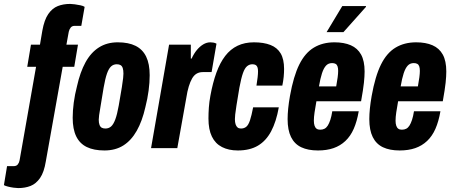

<svg xmlns="http://www.w3.org/2000/svg" viewBox="-92 -756 2309 980"><path d="M1 204Q-8 204 -22.5 202Q-37 200 -51 196.5Q-65 193 -72 189L-56 92H-22Q-8 92 -1 83Q6 74 8 62L92 -415H47L66 -528H112L124 -599Q134 -655 154.5 -684.5Q175 -714 203 -725Q231 -736 266 -736Q275 -736 289.5 -734Q304 -732 318.5 -729Q333 -726 340 -721L323 -624H289Q276 -624 269 -615.5Q262 -607 259 -594L247 -528H306L287 -415H228L142 67Q133 123 112.5 152.5Q92 182 64 193Q36 204 1 204Z M441 12Q387 12 351 -5.5Q315 -23 297 -60Q279 -97 279 -155Q279 -191 284.5 -232.5Q290 -274 301 -316Q317 -388 344.5 -438Q372 -488 413 -514Q454 -540 509 -540Q564 -540 600 -522Q636 -504 654 -467Q672 -430 672 -372Q672 -335 666.5 -293.5Q661 -252 650 -209Q634 -138 606 -88.5Q578 -39 537.5 -13.5Q497 12 441 12ZM446 -100Q463 -100 475 -110.5Q487 -121 496.5 -146.5Q506 -172 514 -217Q525 -279 530 -311Q535 -343 536.5 -357.5Q538 -372 538 -380Q538 -398 534.5 -408.5Q531 -419 523.5 -423.5Q516 -428 504 -428Q487 -428 475 -417Q463 -406 454 -380.5Q445 -355 437 -309Q427 -247 421.5 -215Q416 -183 414 -168.5Q412 -154 412 -145Q412 -129 416 -118.5Q420 -108 427.5 -104Q435 -100 446 -100Z M679 0 771 -528H882V-457H886Q898 -483 913 -501Q928 -519 945.5 -529.5Q963 -540 982 -540Q990 -540 998 -538.5Q1006 -537 1013 -533L988 -388H943Q925 -388 911.5 -380Q898 -372 888.5 -355.5Q879 -339 871.5 -314.5Q864 -290 859 -257L813 0Z M1122 12Q1075 12 1041 -5.5Q1007 -23 989.5 -59Q972 -95 972 -151Q972 -178 974 -207Q976 -236 982 -268Q994 -334 1012.5 -385Q1031 -436 1057.5 -470.5Q1084 -505 1120.5 -522.5Q1157 -540 1204 -540Q1254 -540 1288.5 -526.5Q1323 -513 1340.5 -483.5Q1358 -454 1358 -404Q1358 -385 1356 -364Q1354 -343 1349 -319H1217Q1221 -344 1223 -361.5Q1225 -379 1225 -392Q1225 -405 1222 -413Q1219 -421 1212.5 -424.5Q1206 -428 1196 -428Q1181 -428 1169 -418Q1157 -408 1148 -382.5Q1139 -357 1130 -309Q1120 -250 1115 -218Q1110 -186 1108.5 -171.5Q1107 -157 1107 -148Q1107 -132 1110.5 -121.5Q1114 -111 1120.5 -105.5Q1127 -100 1138 -100Q1154 -100 1165 -109Q1176 -118 1184 -142Q1192 -166 1200 -208H1331Q1318 -135 1292 -86Q1266 -37 1224.5 -12.5Q1183 12 1122 12Z M1531 12Q1480 12 1445.5 -4.5Q1411 -21 1393.5 -56.5Q1376 -92 1376 -148Q1376 -173 1379 -202.5Q1382 -232 1388 -266Q1406 -367 1435.5 -426.5Q1465 -486 1510 -513Q1555 -540 1615 -540Q1664 -540 1698.5 -525Q1733 -510 1751 -477.5Q1769 -445 1769 -391Q1769 -367 1765.5 -333.5Q1762 -300 1751 -239H1523Q1517 -206 1513.5 -182Q1510 -158 1510 -140Q1510 -125 1513.5 -114.5Q1517 -104 1524 -99Q1531 -94 1542 -94Q1555 -94 1564.5 -99Q1574 -104 1581 -115Q1588 -126 1594 -144Q1600 -162 1604 -188H1739Q1730 -136 1713.5 -98.5Q1697 -61 1671 -36.5Q1645 -12 1610.5 0Q1576 12 1531 12ZM1536 -315H1624Q1629 -342 1631.5 -361.5Q1634 -381 1634 -394Q1634 -408 1631 -417Q1628 -426 1621 -430Q1614 -434 1603 -434Q1584 -434 1572 -421Q1560 -408 1551.5 -382Q1543 -356 1536 -315ZM1575 -592 1655 -725H1776V-721L1661 -592Z M1948 12Q1897 12 1862.5 -4.5Q1828 -21 1810.5 -56.5Q1793 -92 1793 -148Q1793 -173 1796 -202.5Q1799 -232 1805 -266Q1823 -367 1852.5 -426.5Q1882 -486 1927 -513Q1972 -540 2032 -540Q2081 -540 2115.5 -525Q2150 -510 2168 -477.5Q2186 -445 2186 -391Q2186 -367 2182.5 -333.5Q2179 -300 2168 -239H1940Q1934 -206 1930.5 -182Q1927 -158 1927 -140Q1927 -125 1930.5 -114.5Q1934 -104 1941 -99Q1948 -94 1959 -94Q1972 -94 1981.5 -99Q1991 -104 1998 -115Q2005 -126 2011 -144Q2017 -162 2021 -188H2156Q2147 -136 2130.5 -98.5Q2114 -61 2088 -36.5Q2062 -12 2027.5 0Q1993 12 1948 12ZM1953 -315H2041Q2046 -342 2048.5 -361.5Q2051 -381 2051 -394Q2051 -408 2048 -417Q2045 -426 2038 -430Q2031 -434 2020 -434Q2001 -434 1989 -421Q1977 -408 1968.5 -382Q1960 -356 1953 -315Z"/></svg>

Font: Archivo ExtraCondensed ExtraBold
Style: Italic
Weight: 800
Width: 2
Italic angle: -10°
Designer: Hector Gatti
Foundry: Omnibus-Type
Version: Version 2.001